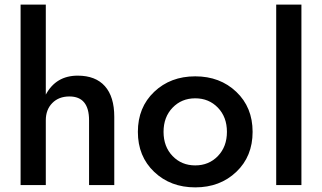

<svg xmlns="http://www.w3.org/2000/svg" viewBox="-20 -800 1391 830"><path d="M365 -280Q365 -383 280 -383Q234 -383 206 -354.5Q178 -326 178 -280V0H69V-780H178V-391Q222 -473 316 -473Q393 -473 433.5 -427.5Q474 -382 474 -295V0H365Z M646.5 -57Q576 -124 576 -230Q576 -336 646.5 -403Q717 -470 824 -470Q931 -470 1001.5 -403Q1072 -336 1072 -230Q1072 -124 1001.5 -57Q931 10 824 10Q717 10 646.5 -57ZM726 -334.5Q687 -294 687 -230Q687 -166 726 -125.5Q765 -85 824 -85Q883 -85 922 -125.5Q961 -166 961 -230Q961 -294 922 -334.5Q883 -375 824 -375Q765 -375 726 -334.5Z M1174 -780H1283V0H1174Z"/></svg>

Font: Renner* Medium
Style: Medium
Weight: 500
Version: Version 003.000 ; ttfautohint (v0.97) -l 8 -r 50 -G 200 -x 1